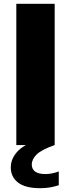

<svg xmlns="http://www.w3.org/2000/svg" viewBox="-20 -760 372 1006"><path d="M65.5 0V-740H266.5V0ZM190 226Q112 226 74.2 196.2Q36.5 166.5 36.5 117Q36.5 69.5 75.2 29.8Q114 -10 216.5 -38L266.5 0Q197 24.5 171.8 49.5Q146.5 74.5 146.5 102.5Q146.5 125.5 163.8 138.8Q181 152 218.5 152Q232.5 152 249.5 149Q266.5 146 288 138.5V210.5Q266.5 217.5 243 221.8Q219.5 226 190 226Z"/></svg>

Font: Encode Sans SmExp XBd
Style: Regular
Weight: 800
Width: 6
Designer: Multiple Designers
Foundry: Impallari Type
Version: Version 3.002; ttfautohint (v1.8.3) -l 8 -r 50 -G 200 -x 14 